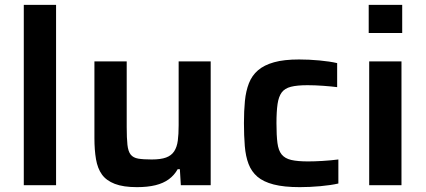

<svg xmlns="http://www.w3.org/2000/svg" viewBox="-20 -763 1753 791"><path d="M78 0V-743H211V0Z M544 8Q488 8 453 -5.5Q418 -19 400 -44Q382 -69 375.5 -107Q369 -145 369 -194V-510H502V-240Q502 -194 505 -166.5Q508 -139 518.5 -126Q529 -113 549.5 -109.5Q570 -106 605 -106Q642 -106 664 -114Q686 -122 697.5 -139.5Q709 -157 712.5 -183.5Q716 -210 716 -247V-510H848V0H725L721 -66H712Q698 -41 675.5 -24.5Q653 -8 620.5 0Q588 8 544 8Z M1215 8Q1150 8 1107.5 -3Q1065 -14 1040.5 -35Q1016 -56 1004 -87.5Q992 -119 988.5 -161.5Q985 -204 985 -256Q985 -306 989 -347Q993 -388 1005.5 -420Q1018 -452 1043 -473.5Q1068 -495 1109 -506.5Q1150 -518 1212 -518Q1253 -518 1296 -514Q1339 -510 1369 -503V-404Q1346 -407 1311.5 -409.5Q1277 -412 1247 -412Q1204 -412 1178.5 -405.5Q1153 -399 1140.5 -382Q1128 -365 1123.5 -334.5Q1119 -304 1119 -255Q1119 -205 1123 -174Q1127 -143 1140.5 -126.5Q1154 -110 1180 -104Q1206 -98 1249 -98Q1276 -98 1309 -100Q1342 -102 1374 -106V-7Q1344 0 1300 4Q1256 8 1215 8Z M1499 -627V-743H1637V-627ZM1501 0V-510H1634V0Z"/></svg>

Font: Saira SemiExpanded SemiBold
Style: Regular
Weight: 600
Width: 6
Designer: Hector Gatti with collaboration of the Omnibus-Type team
Foundry: Omnibus-Type
Version: Version 1.101